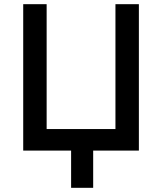

<svg xmlns="http://www.w3.org/2000/svg" viewBox="-20 -720 776 918"><path d="M91 0V-700H203V-103H532V-700H644V0H425.5V178H320V0Z"/></svg>

Font: Geologica
Style: Regular
Weight: 400
Designer: Sindre Bremnes, Frode Helland
Foundry: Monokrom Skriftforlag AS
Version: Version 1.010; ttfautohint (v1.8.4.7-5d5b);gftools[0.9.28]